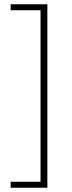

<svg xmlns="http://www.w3.org/2000/svg" viewBox="-20 -770 338 900"><path d="M30 110V82H170V-722H30V-750H202V110Z"/></svg>

Font: Geist Thin
Style: Regular
Weight: 400
Designer: Basement.studio, Andrés Briganti, Mateo Zaragoza
Foundry: Basement.studio, Vercel, Andrés Briganti, Guido Ferreyra, Mateo Zaragoza
Version: Version 1.401